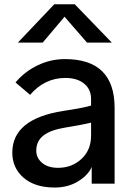

<svg xmlns="http://www.w3.org/2000/svg" viewBox="-20 -838 606 876"><path d="M145.5 -150.4Q145.5 -117.2 172.4 -94.7Q199.2 -72.3 245.1 -72.3Q307.6 -72.3 351.6 -112.8Q395.5 -153.3 395.5 -218.8V-278.3Q350.6 -267.6 277.3 -255.9Q210.9 -245.1 178.2 -219.7Q145.5 -194.3 145.5 -150.4ZM36.1 -141.6Q36.1 -295.9 269.5 -332Q366.2 -346.7 395.5 -356.4V-386.7Q395.5 -430.7 363.8 -456.5Q332 -482.4 278.3 -482.4Q183.6 -482.4 117.2 -405.3L50.8 -461.9Q92.8 -511.7 151.9 -540Q210.9 -568.4 276.4 -568.4Q502.9 -568.4 502.9 -345.7V0H398.4V-76.2Q381.8 -38.1 335.9 -10.3Q290 17.6 229.5 17.6Q139.6 17.6 87.9 -26.9Q36.1 -71.3 36.1 -141.6ZM61.5 -643.6 227.5 -818.4H321.3L490.2 -643.6H377L274.4 -761.7L174.8 -643.6Z"/></svg>

Font: Gothic A1 SemiBold
Style: Regular
Weight: 600
Version: Version 2.50